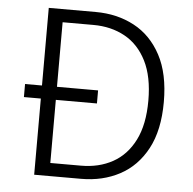

<svg xmlns="http://www.w3.org/2000/svg" viewBox="-50 -741 797 791"><g transform="rotate(5 348.0 -345.0)"><path d="M50 -315V-369H120V-690H314Q403 -690 473.5 -652.5Q544 -615 585 -538.5Q626 -462 626 -345Q626 -228 585 -151.5Q544 -75 473.5 -37.5Q403 0 314 0H120V-315ZM182 -54H309Q383 -54 440 -85.5Q497 -117 529.5 -181.5Q562 -246 562 -345Q562 -444 529.5 -508.5Q497 -573 440 -604.5Q383 -636 309 -636H182V-369H352V-315H182Z"/></g></svg>

Font: Radio Canada Light
Style: Regular
Weight: 300
Designer: Charles Daoud, Etienne Aubert Bonn, Alexandre Saumier Demers, Jacques Le Bailly
Foundry: Radio-Canada
Version: Version 2.104;gftools[0.9.28.dev5+ged2979d]